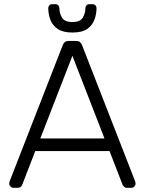

<svg xmlns="http://www.w3.org/2000/svg" viewBox="-20 -895 690 915"><path d="M44 0Q36 0 30 -6Q24 -12 24 -20Q24 -25 26 -31L279 -680Q283 -690 289.5 -695Q296 -700 308 -700H342Q354 -700 360.5 -695Q367 -690 371 -680L624 -31Q626 -25 626 -20Q626 -12 620 -6Q614 0 606 0H586Q576 0 571 -5.5Q566 -11 564 -15L502 -175H148L86 -15Q85 -11 79.5 -5.5Q74 0 64 0ZM172 -235H478L325 -629ZM325 -740Q280 -740 255 -757Q230 -774 220 -801Q210 -828 210 -856Q210 -864 215 -869.5Q220 -875 229 -875H244Q253 -875 258 -869.5Q263 -864 263 -856Q263 -832 275.5 -811Q288 -790 325 -790Q362 -790 374.5 -811Q387 -832 387 -856Q387 -864 392 -869.5Q397 -875 406 -875H421Q430 -875 435 -869.5Q440 -864 440 -856Q440 -828 430 -801Q420 -774 395.5 -757Q371 -740 325 -740Z"/></svg>

Font: Rubik Light
Style: Regular
Weight: 300
Designer: Hubert and Fischer
Foundry: Hubert and Fischer
Version: Version 2.300;gftools[0.9.30]